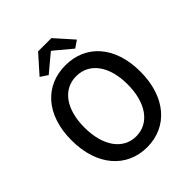

<svg xmlns="http://www.w3.org/2000/svg" viewBox="-256 -1097 1266 1266"><g transform="rotate(-45 377.0 -464.0)"><path d="M377 14C567 14 698 -134 698 -371C698 -608 567 -750 377 -750C188 -750 56 -609 56 -371C56 -134 188 14 377 14ZM377 -88C255 -88 176 -199 176 -371C176 -543 255 -649 377 -649C499 -649 579 -543 579 -371C579 -199 499 -88 377 -88ZM254 -782 375 -883H380L501 -782L551 -816L439 -942H315L203 -816Z"/></g></svg>

Font: Noto Sans CJK SC Medium
Style: Regular
Weight: 500
Designer: Ryoko NISHIZUKA 西塚涼子 (kana, bopomofo & ideographs); Paul D. Hunt (Latin, Greek & Cyrillic); Sandoll Communications 산돌커뮤니
Foundry: Adobe
Version: Version 2.004;hotconv 1.0.118;makeotfexe 2.5.65603